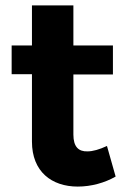

<svg xmlns="http://www.w3.org/2000/svg" viewBox="-20 -682 466 709"><path d="M375 -143C347 -130 323 -123 303 -123C270 -122 251 -140 251 -185V-407H397V-514H251V-662H98V-514H23V-408H98V-159C98 -48 171 7 267 7C317 7 367 -7 407 -30Z"/></svg>

Font: Juman SemiBold
Style: Regular
Weight: 600
Designer: Bandar Raffah (Arabic) Julieta Ulanovsky (Latin)
Foundry: Caramella
Version: Version 5.022;PS 005.022;hotconv 1.0.88;makeotf.lib2.5.64775